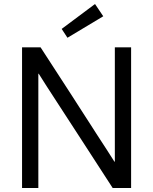

<svg xmlns="http://www.w3.org/2000/svg" viewBox="-20 -936 763 956"><path d="M494.1 -855 315.9 -748 287.1 -792 453.1 -916ZM89.8 -700.2H182.1Q284.7 -541 337.9 -460Q349.6 -441.4 371.8 -407.2Q394 -373 400.4 -362.8Q409.7 -348.6 429.9 -317.1Q450.2 -285.6 460.4 -269.5Q477.5 -242.7 512.7 -189Q522.9 -173.3 549.8 -130.9H551.8V-700.2H632.8V0H541Q425.8 -177.2 388.2 -235.8Q353.5 -288.6 325.7 -332Q297.9 -375.5 265.1 -425.3Q254.4 -441.9 211.9 -507.3Q184.1 -550.8 172.9 -568.8H170.9V0H89.8Z"/></svg>

Font: Post Grotesk Regular
Style: Regular
Weight: 500
Version: 0.900; ttfautohint (v0.96) -l 8 -r 50 -G 200 -x 14 -w "gGD" 